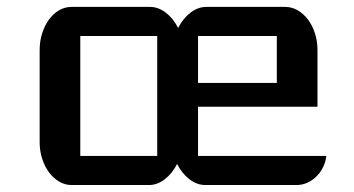

<svg xmlns="http://www.w3.org/2000/svg" viewBox="-20 -531 1015 551"><path d="M93.8 -387.2Q93.8 -413.1 101.1 -435.8Q108.4 -458.5 120.8 -475.3Q133.3 -492.2 149.9 -501.7Q166.5 -511.2 185.5 -511.2H410.2Q434.1 -511.2 455.6 -494.9Q477.1 -478.5 491.2 -450.7Q505.4 -478.5 526.9 -494.9Q548.3 -511.2 572.3 -511.2H798.3Q817.4 -511.2 834.2 -501.5Q851.1 -491.7 863.8 -474.9Q876.5 -458 883.8 -435.5Q891.1 -413.1 891.1 -387.2V-224.6H548.3V-83.5H916.5Q914.6 -66.4 907 -51Q899.4 -35.6 887.9 -24.4Q876.5 -13.2 861.8 -6.6Q847.2 0 831.1 0H569.3Q545.4 0 523.9 -16.4Q502.4 -32.7 488.3 -60.5Q474.1 -32.7 452.6 -16.4Q431.2 0 407.2 0H185.5Q166.5 0 149.9 -9.8Q133.3 -19.5 120.8 -36.1Q108.4 -52.7 101.1 -75.2Q93.8 -97.7 93.8 -123ZM774.4 -293V-427.7H548.3V-293ZM431.2 -83.5V-427.7H210.4V-83.5Z"/></svg>

Font: Atomic Age
Style: Regular
Weight: 400
Version: Version 1.007; ttfautohint (v1.4.1) -l 6 -r 46 -G 0 -x 0 -H 